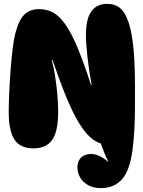

<svg xmlns="http://www.w3.org/2000/svg" viewBox="-20 -758 736 990"><path d="M499 212Q463 212 436 197.5Q409 183 394 158.5Q379 134 379 104Q379 74 397.5 55Q416 36 450 36Q470 36 492 46Q514 56 539 78Q528 54 518 30Q508 6 500 -18Q471 -27 443.5 -52Q416 -77 386.5 -125Q357 -173 324 -252Q291 -331 251 -448H247Q256 -416 263.5 -369.5Q271 -323 275.5 -273.5Q280 -224 280 -183Q280 -80 249 -36.5Q218 7 153 7Q84 7 54.5 -38.5Q25 -84 25 -178Q25 -223 27.5 -279.5Q30 -336 34.5 -396.5Q39 -457 46 -512Q58 -610 88 -660.5Q118 -711 182 -711Q221 -711 253.5 -693.5Q286 -676 316.5 -633Q347 -590 379 -514Q411 -438 449 -321H453Q447 -349 441.5 -384Q436 -419 432 -454.5Q428 -490 425.5 -521.5Q423 -553 423 -575Q423 -661 451 -699.5Q479 -738 531 -738Q570 -738 594 -720.5Q618 -703 633 -668Q649 -633 658.5 -580Q668 -527 672 -459.5Q676 -392 676 -313Q676 -268 676 -232Q676 -196 675.5 -167.5Q675 -139 674 -115.5Q673 -92 671.5 -71Q670 -50 668 -29Q666 -8 663 16Q649 122 608.5 167Q568 212 499 212Z"/></svg>

Font: DynaPuff
Style: Bold
Weight: 700
Designer: Toshi Omagari, Jennifer Daniel
Foundry: Google Fonts
Version: Version 2.000